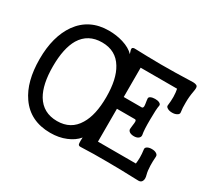

<svg xmlns="http://www.w3.org/2000/svg" viewBox="-143 -939 1285 1186"><g transform="rotate(30 500.0 -346.5)"><path d="M325.2 -627Q423.8 -627 471.7 -546.9Q515.6 -475.6 515.6 -346.7Q515.6 -218.8 471.7 -147.5Q423.8 -66.4 325.2 -66.4Q225.6 -66.4 176.8 -147.5Q134.8 -218.8 134.8 -346.7Q134.8 -475.6 176.8 -546.9Q225.6 -627 325.2 -627ZM513.7 -57.6 512.7 -37.1Q512.7 -15.6 514.6 -9.8Q518.6 0 532.2 -1Q622.1 -4.9 722.7 -3.9Q805.7 -3.9 945.3 1Q963.9 1 970.7 -13.7Q978.5 -29.3 970.7 -55.7Q963.9 -80.1 962.9 -117.2Q961.9 -140.6 964.8 -181.6Q965.8 -195.3 951.2 -203.1Q939.5 -210 919.9 -210Q901.4 -210 888.7 -203.1Q875 -195.3 877.9 -181.6Q881.8 -153.3 881.8 -127.9Q881.8 -106.4 878.9 -83H608.4V-295.9V-310.5V-317.4H609.4H736.3Q745.1 -317.4 746.1 -306.6Q747.1 -299.8 743.2 -273.4L741.2 -254.9Q738.3 -240.2 752 -230.5Q764.6 -222.7 783.2 -222.7Q801.8 -222.7 813.5 -230.5Q827.1 -240.2 825.2 -254.9Q818.4 -288.1 819.3 -362.3Q819.3 -436.5 825.2 -464.8Q827.1 -475.6 813.5 -482.4Q801.8 -488.3 783.2 -488.3Q764.6 -488.3 752 -482.4Q738.3 -475.6 741.2 -464.8L742.2 -454.1Q747.1 -424.8 747.1 -416Q746.1 -401.4 736.3 -401.4H608.4V-610.4H868.2Q873 -589.8 874 -555.7Q874 -523.4 870.1 -495.1Q867.2 -482.4 881.8 -474.6Q894.5 -466.8 915 -466.8Q934.6 -466.8 948.2 -474.6Q962.9 -482.4 960.9 -495.1Q956.1 -524.4 957 -563.5Q957 -605.5 964.8 -645.5V-646.5Q970.7 -675.8 964.8 -684.6Q956.1 -697.3 916 -694.3Q814.5 -690.4 706.1 -690.4Q604.5 -691.4 525.4 -694.3Q502.9 -696.3 500 -684.6Q499 -677.7 504.9 -661.1L508.8 -649.4Q480.5 -679.7 426.8 -696.3Q378.9 -710.9 325.2 -710.9Q186.5 -710.9 110.4 -604.5Q41 -505.9 41 -345.7Q41 -184.6 107.4 -89.8Q181.6 17.6 325.2 17.6Q386.7 17.6 435.5 -2.9Q484.4 -22.5 513.7 -57.6ZM608.4 -295.9V-314.5V-310.5V-300.8Z"/></g></svg>

Font: Gungsuh
Style: Regular
Weight: 400
Version: Version 2.21